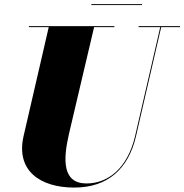

<svg xmlns="http://www.w3.org/2000/svg" viewBox="-20 -874 873 910"><path d="M413 -854.5V-850H653V-854.5ZM117 -750V-745.5H211L92 -230C54 -66 169 15 332 15C490 15 589 -73 625 -230L744 -745.5H833V-750H637V-745.5H739.5L620.5 -230C585 -77 492.5 -4.5 390 -4.5C276 -4.5 278 -115 307 -240L426 -745.5H522V-750Z"/></svg>

Font: Bodoni* 36pt Fatface
Style: Italic
Weight: 900
Italic angle: -13°
Version: Version 2.3